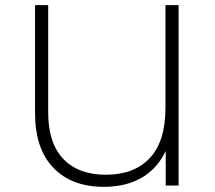

<svg xmlns="http://www.w3.org/2000/svg" viewBox="-20 -720 835 745"><path d="M673 -700V0H623V-134Q590 -65 529 -30Q468 5 383 5Q258 5 187 -69Q116 -143 116 -281V-700H167V-283Q167 -165 225.5 -103.5Q284 -42 391 -42Q501 -42 561.5 -107Q622 -172 622 -301V-700Z"/></svg>

Font: Montserrat Alternates Light
Style: Regular
Weight: 300
Designer: Julieta Ulanovsky
Foundry: Julieta Ulanovsky
Version: Version 7.200